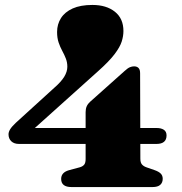

<svg xmlns="http://www.w3.org/2000/svg" viewBox="-20 -757 736 777"><path d="M326.5 -303Q326.5 -317 331 -327Q335.5 -337 344.5 -345L484 -469.5Q497 -481.5 505.8 -485Q514.5 -488.5 522.5 -488.5Q534 -488.5 540.5 -482Q547 -475.5 547 -460.5L548 -114.5Q548 -99 554.5 -91.5Q561 -84 572.5 -80L607 -68Q622.5 -62.5 630.5 -54.5Q638.5 -46.5 638.5 -33.5Q638.5 -18 628.5 -9Q618.5 0 597 0H269.5Q227.5 0 227.5 -33Q227.5 -59 258.5 -68L303 -80Q315 -83.5 320.8 -90.8Q326.5 -98 326.5 -113.5ZM200.5 -402.5Q227 -425.5 239.8 -446.2Q252.5 -467 252.5 -487Q252.5 -504.5 246.5 -520Q240.5 -535.5 232 -551Q223.5 -566.5 217.2 -585Q211 -603.5 211 -627.5Q211 -659 226.8 -683.8Q242.5 -708.5 274.2 -722.8Q306 -737 354 -737Q410.5 -737 445 -709.5Q479.5 -682 479.5 -631.5Q479.5 -611 472.5 -588.8Q465.5 -566.5 443.2 -537.2Q421 -508 376 -468L87 -208.5L74.5 -239H614Q632 -239 643 -231.8Q654 -224.5 654 -209Q654 -174.5 613 -174.5H57Q37 -174.5 25.8 -185.2Q14.5 -196 14.5 -213.5Q14.5 -223 21.2 -234Q28 -245 44.5 -260.5Z"/></svg>

Font: Fraunces Black
Style: Regular
Weight: 900
Version: Version 1.000;[b76b70a41]